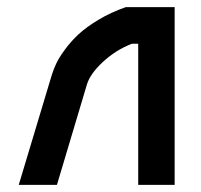

<svg xmlns="http://www.w3.org/2000/svg" viewBox="-20 -520 565 540"><path d="M125.5 -308.6Q130.4 -324.7 138.2 -341.3Q146 -357.9 162.6 -380.6Q179.2 -403.3 200.9 -423.6Q222.7 -443.8 257.3 -464.6Q292 -485.4 334 -500H471.2V0H368.7V-397H351.1Q306.2 -379.9 269.5 -345.9Q232.9 -312 224.1 -281.2L140.1 0H32.7Z"/></svg>

Font: Anka/Coder Condensed
Style: Bold
Weight: 700
Width: 4
Monospace: yes
Version: Version 001.100